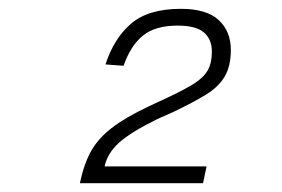

<svg xmlns="http://www.w3.org/2000/svg" viewBox="-20 -738 640 435"><path d="M161 -323Q170 -366 186 -395Q202 -424 233 -448Q264 -472 317 -497L362 -518Q398 -535 419.5 -548.5Q441 -562 450.5 -578.5Q460 -595 460 -621Q460 -649 442 -664.5Q424 -680 382 -680Q332 -680 304 -657.5Q276 -635 260 -589L219 -592Q238 -651 277 -684.5Q316 -718 390 -718Q448 -718 475.5 -692.5Q503 -667 503 -625Q503 -588 489 -564.5Q475 -541 446.5 -523.5Q418 -506 374 -485L336 -468Q275 -438 249 -414Q223 -390 217 -361H448L440 -323Z"/></svg>

Font: Geist Mono ExtraLight
Style: Italic
Weight: 200
Italic angle: -12°
Monospace: yes
Designer: Basement.studio, Andrés Briganti, Mateo Zaragoza
Foundry: Basement.studio, Vercel, Andrés Briganti, Guido Ferreyra, Mateo Zaragoza
Version: Version 1.500; ttfautohint (v1.8.4.7-5d5b)